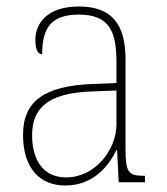

<svg xmlns="http://www.w3.org/2000/svg" viewBox="-20 -562 514 592"><path d="M181 10C269 10 315 -51 339 -99H341L346 0H427V-20H422C374 -20 367 -33 367 -107V-379C367 -486 326 -542 223 -542C123 -542 89 -487 89 -440C89 -410 96 -395 110 -395C110 -475 137 -517 223 -517C318 -517 339 -464 339 -371V-306L264 -303C118 -297 51 -251 51 -146C51 -40 106 10 181 10ZM184 -15C109 -15 79 -74 79 -145C79 -226 124 -275 262 -280L339 -283V-178C339 -100 273 -15 184 -15Z"/></svg>

Font: Noto Serif Thai SemiCondensed Thin
Style: Regular
Weight: 100
Width: 4
Designer: Monotype Design Team
Foundry: Monotype Imaging Inc.
Version: Version 2.002